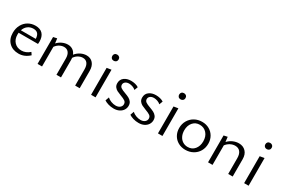

<svg xmlns="http://www.w3.org/2000/svg" viewBox="70 -1574 3696 2526"><g transform="rotate(30 1918.0 -310.5)"><path d="M47 -193Q47 -260 75 -312Q103 -364 152 -393Q201 -422 262 -422Q335 -422 372.5 -381Q410 -340 410 -265Q410 -252 408 -230H113L112 -202Q112 -131 153 -88Q194 -45 260 -45Q328 -45 385 -96L410 -59Q338 9 247 9Q157 9 102 -45.5Q47 -100 47 -193ZM349 -273Q347 -324 325 -349Q303 -374 258 -374Q209 -374 173.5 -347Q138 -320 123 -273Z M1012 -368Q979 -368 945.5 -350Q912 -332 888 -296Q890 -276 890 -263V0H821V-246Q821 -304 796.5 -336Q772 -368 727 -368Q694 -368 660.5 -350.5Q627 -333 602 -298V0H534V-408L590 -420L599 -348Q631 -383 672.5 -401.5Q714 -420 755 -420Q798 -420 830 -398.5Q862 -377 877 -338Q910 -378 953 -399Q996 -420 1040 -420Q1101 -420 1137.5 -378Q1174 -336 1174 -263V0H1105V-246Q1105 -304 1081 -336Q1057 -368 1012 -368Z M1347 -409 1415 -420V0H1347ZM1333 -583Q1333 -604 1346 -617Q1359 -630 1381 -630Q1402 -630 1415.5 -617Q1429 -604 1429 -583Q1429 -562 1415.5 -549Q1402 -536 1381 -536Q1359 -536 1346 -549Q1333 -562 1333 -583Z M1548 -31 1568 -87Q1591 -65 1626.5 -51.5Q1662 -38 1696 -38Q1736 -38 1760 -58Q1784 -78 1784 -107Q1784 -138 1760.5 -154.5Q1737 -171 1689 -188Q1649 -203 1626 -215Q1603 -227 1586 -249Q1569 -271 1569 -306Q1569 -361 1610 -392Q1651 -423 1713 -423Q1745 -423 1776 -415.5Q1807 -408 1829 -393L1809 -340Q1791 -358 1762.5 -368Q1734 -378 1709 -378Q1673 -378 1652 -361Q1631 -344 1631 -319Q1631 -291 1654 -275Q1677 -259 1723 -243Q1764 -228 1788.5 -215Q1813 -202 1830.5 -179Q1848 -156 1848 -120Q1848 -85 1829 -55.5Q1810 -26 1775 -8.5Q1740 9 1693 9Q1650 9 1611.5 -2.5Q1573 -14 1548 -31Z M1926 -31 1946 -87Q1969 -65 2004.5 -51.5Q2040 -38 2074 -38Q2114 -38 2138 -58Q2162 -78 2162 -107Q2162 -138 2138.5 -154.5Q2115 -171 2067 -188Q2027 -203 2004 -215Q1981 -227 1964 -249Q1947 -271 1947 -306Q1947 -361 1988 -392Q2029 -423 2091 -423Q2123 -423 2154 -415.5Q2185 -408 2207 -393L2187 -340Q2169 -358 2140.5 -368Q2112 -378 2087 -378Q2051 -378 2030 -361Q2009 -344 2009 -319Q2009 -291 2032 -275Q2055 -259 2101 -243Q2142 -228 2166.5 -215Q2191 -202 2208.5 -179Q2226 -156 2226 -120Q2226 -85 2207 -55.5Q2188 -26 2153 -8.5Q2118 9 2071 9Q2028 9 1989.5 -2.5Q1951 -14 1926 -31Z M2363 -409 2431 -420V0H2363ZM2349 -583Q2349 -604 2362 -617Q2375 -630 2397 -630Q2418 -630 2431.5 -617Q2445 -604 2445 -583Q2445 -562 2431.5 -549Q2418 -536 2397 -536Q2375 -536 2362 -549Q2349 -562 2349 -583Z M2569 -202Q2569 -265 2598.5 -315.5Q2628 -366 2679 -394.5Q2730 -423 2794 -423Q2854 -423 2902 -396Q2950 -369 2977.5 -321Q3005 -273 3005 -213Q3005 -149 2976 -99Q2947 -49 2895.5 -20.5Q2844 8 2780 8Q2720 8 2671.5 -19Q2623 -46 2596 -94Q2569 -142 2569 -202ZM2932 -206Q2932 -282 2890.5 -328Q2849 -374 2785 -374Q2720 -374 2681 -327.5Q2642 -281 2642 -210Q2642 -159 2661 -120.5Q2680 -82 2713.5 -61Q2747 -40 2789 -40Q2855 -40 2893.5 -87.5Q2932 -135 2932 -206Z M3326 -368Q3290 -368 3254.5 -350Q3219 -332 3192 -297V0H3124V-408L3180 -420L3189 -346Q3223 -383 3266.5 -401.5Q3310 -420 3353 -420Q3418 -420 3458 -378Q3498 -336 3498 -263V0H3430V-240Q3430 -301 3403 -334.5Q3376 -368 3326 -368Z M3672 -409 3740 -420V0H3672ZM3658 -583Q3658 -604 3671 -617Q3684 -630 3706 -630Q3727 -630 3740.5 -617Q3754 -604 3754 -583Q3754 -562 3740.5 -549Q3727 -536 3706 -536Q3684 -536 3671 -549Q3658 -562 3658 -583Z"/></g></svg>

Font: LXGW Bright GB
Style: Regular
Weight: 400
Designer: Christian Thalmann (Catharsis Fonts)
Foundry: LXGW / Christian Thalmann (Catharsis Fonts) / Fontworks Inc.
Version: Version 5.510